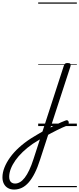

<svg xmlns="http://www.w3.org/2000/svg" viewBox="-312 -1030 648 1569"><path d="M70 29Q91 17 111 6.5Q131 -4 150.5 -13.5Q170 -23 188.5 -31Q207 -39 223 -45Q234 -50 241 -45.5Q248 -41 249.5 -32.5Q251 -24 247.5 -15.5Q244 -7 235 -3Q216 4 194.5 14Q173 24 150 35.5Q127 47 104.5 59Q82 71 59 84ZM-197 519Q-226 519 -247.5 506.5Q-269 494 -280.5 471.5Q-292 449 -292 419Q-292 381 -276 340Q-260 299 -230 257Q-200 215 -156.5 175.5Q-113 136 -59 101Q-36 86 -12 72.5Q12 59 35 45L210 -494Q214 -506 220.5 -510.5Q227 -515 240 -515Q258 -515 263 -508Q268 -501 264 -488L15 276Q-5 339 -28 384.5Q-51 430 -77 460Q-103 490 -133 504.5Q-163 519 -197 519ZM-189 470Q-169 470 -149 458.5Q-129 447 -110 422.5Q-91 398 -73 360Q-55 322 -38 269L14 109Q0 118 -15 127Q-30 136 -44 145Q-90 177 -126 211.5Q-162 246 -186.5 281Q-211 316 -224 350Q-237 384 -237 415Q-237 432 -231.5 444.5Q-226 457 -215 463.5Q-204 470 -189 470ZM0 490H316V500H0ZM0 -20H316V0H0ZM0 -505H316V-500H0ZM0 -1010H316V-1000H0Z"/></svg>

Font: Playwrite MX Guides
Style: Regular
Weight: 400
Designer: Veronika Burian, José Scaglione
Foundry: TypeTogether
Version: Version 1.003